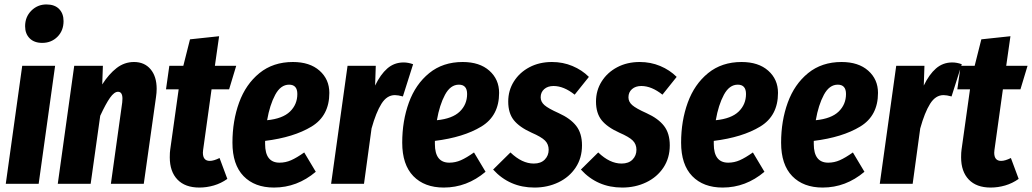

<svg xmlns="http://www.w3.org/2000/svg" viewBox="-20 -827 4644 864"><path d="M228 -531 154 0H6L80 -531ZM93 -709Q93 -751 121 -779Q149 -807 189 -807Q226 -807 246 -786.5Q266 -766 266 -732Q266 -689 238.5 -661.5Q211 -634 170 -634Q134 -634 113.5 -654.5Q93 -675 93 -709Z M685 -427Q685 -410 682 -390L627 0H479L530 -366Q531 -372 531 -383Q531 -414 511 -414Q494 -414 475 -387Q456 -360 431 -306L388 0H240L314 -531H443L440 -447Q470 -494 505 -521Q540 -548 583 -548Q630 -548 657.5 -515.5Q685 -483 685 -427Z M894 -152Q893 -148 893 -140Q893 -103 924 -103Q942 -103 968 -116L1003 -22Q975 -2 942.5 7.5Q910 17 877 17Q813 17 778.5 -19Q744 -55 744 -119Q744 -142 746 -154L784 -425H727L742 -531H805L835 -650L966 -664L947 -531H1043L1011 -425H932Z M1462 -409Q1462 -306 1382 -257.5Q1302 -209 1173 -193V-179Q1173 -95 1238 -95Q1265 -95 1290 -106Q1315 -117 1349 -141L1401 -54Q1317 17 1213 17Q1126 17 1076 -34.5Q1026 -86 1026 -185Q1026 -283 1056 -365.5Q1086 -448 1147.5 -498Q1209 -548 1298 -548Q1374 -548 1418 -509Q1462 -470 1462 -409ZM1318 -404Q1318 -446 1281 -446Q1243 -446 1218.5 -400.5Q1194 -355 1182 -286Q1252 -293 1285 -325Q1318 -357 1318 -404Z M1839 -538 1793 -393Q1771 -399 1757 -399Q1721 -399 1696.5 -360Q1672 -321 1652 -249L1618 0H1470L1544 -531H1671L1668 -442Q1692 -492 1723 -519Q1754 -546 1796 -546Q1817 -546 1839 -538Z M2226 -409Q2226 -306 2146 -257.5Q2066 -209 1937 -193V-179Q1937 -95 2002 -95Q2029 -95 2054 -106Q2079 -117 2113 -141L2165 -54Q2081 17 1977 17Q1890 17 1840 -34.5Q1790 -86 1790 -185Q1790 -283 1820 -365.5Q1850 -448 1911.5 -498Q1973 -548 2062 -548Q2138 -548 2182 -509Q2226 -470 2226 -409ZM2082 -404Q2082 -446 2045 -446Q2007 -446 1982.5 -400.5Q1958 -355 1946 -286Q2016 -293 2049 -325Q2082 -357 2082 -404Z M2630 -481 2566 -401Q2517 -440 2471 -440Q2445 -440 2429 -426Q2413 -412 2413 -389Q2413 -369 2430 -354Q2447 -339 2494 -318Q2547 -294 2573 -260.5Q2599 -227 2599 -173Q2599 -116 2570.5 -73Q2542 -30 2493 -6.5Q2444 17 2385 17Q2273 17 2199 -64L2277 -141Q2329 -91 2382 -91Q2414 -91 2431.5 -109Q2449 -127 2449 -153Q2449 -178 2432.5 -194.5Q2416 -211 2372 -230Q2317 -255 2292 -286.5Q2267 -318 2267 -370Q2267 -420 2292.5 -460.5Q2318 -501 2362.5 -524.5Q2407 -548 2464 -548Q2513 -548 2556 -530Q2599 -512 2630 -481Z M3025 -481 2961 -401Q2912 -440 2866 -440Q2840 -440 2824 -426Q2808 -412 2808 -389Q2808 -369 2825 -354Q2842 -339 2889 -318Q2942 -294 2968 -260.5Q2994 -227 2994 -173Q2994 -116 2965.5 -73Q2937 -30 2888 -6.5Q2839 17 2780 17Q2668 17 2594 -64L2672 -141Q2724 -91 2777 -91Q2809 -91 2826.5 -109Q2844 -127 2844 -153Q2844 -178 2827.5 -194.5Q2811 -211 2767 -230Q2712 -255 2687 -286.5Q2662 -318 2662 -370Q2662 -420 2687.5 -460.5Q2713 -501 2757.5 -524.5Q2802 -548 2859 -548Q2908 -548 2951 -530Q2994 -512 3025 -481Z M3481 -409Q3481 -306 3401 -257.5Q3321 -209 3192 -193V-179Q3192 -95 3257 -95Q3284 -95 3309 -106Q3334 -117 3368 -141L3420 -54Q3336 17 3232 17Q3145 17 3095 -34.5Q3045 -86 3045 -185Q3045 -283 3075 -365.5Q3105 -448 3166.5 -498Q3228 -548 3317 -548Q3393 -548 3437 -509Q3481 -470 3481 -409ZM3337 -404Q3337 -446 3300 -446Q3262 -446 3237.5 -400.5Q3213 -355 3201 -286Q3271 -293 3304 -325Q3337 -357 3337 -404Z M3931 -409Q3931 -306 3851 -257.5Q3771 -209 3642 -193V-179Q3642 -95 3707 -95Q3734 -95 3759 -106Q3784 -117 3818 -141L3870 -54Q3786 17 3682 17Q3595 17 3545 -34.5Q3495 -86 3495 -185Q3495 -283 3525 -365.5Q3555 -448 3616.5 -498Q3678 -548 3767 -548Q3843 -548 3887 -509Q3931 -470 3931 -409ZM3787 -404Q3787 -446 3750 -446Q3712 -446 3687.5 -400.5Q3663 -355 3651 -286Q3721 -293 3754 -325Q3787 -357 3787 -404Z M4308 -538 4262 -393Q4240 -399 4226 -399Q4190 -399 4165.5 -360Q4141 -321 4121 -249L4087 0H3939L4013 -531H4140L4137 -442Q4161 -492 4192 -519Q4223 -546 4265 -546Q4286 -546 4308 -538Z M4455 -152Q4454 -148 4454 -140Q4454 -103 4485 -103Q4503 -103 4529 -116L4564 -22Q4536 -2 4503.5 7.5Q4471 17 4438 17Q4374 17 4339.5 -19Q4305 -55 4305 -119Q4305 -142 4307 -154L4345 -425H4288L4303 -531H4366L4396 -650L4527 -664L4508 -531H4604L4572 -425H4493Z"/></svg>

Font: Fira Sans Extra Condensed
Style: Bold Italic
Weight: 700
Width: 3
Italic angle: -8°
Designer: Carrois Corporate & Edenspiekermann AG
Foundry: Carrois Corporate GbR & Edenspiekermann AG
Version: Version 4.203